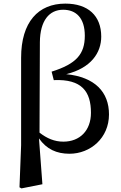

<svg xmlns="http://www.w3.org/2000/svg" viewBox="-20 -833 673 1064"><path d="M88 205 99 211 215 188 196 -66C238 -6 294 19 365 19C481 19 584 -68 584 -199C584 -323 506 -406 347 -422C485 -456 541 -541 541 -630C541 -746 468 -813 342 -813C192 -813 97 -711 97 -513V-28ZM199 -98 201 -599C202 -719 253 -779 330 -779C402 -779 450 -733 450 -635C450 -534 404 -479 266 -436L278 -389C434 -396 484 -325 484 -208C484 -109 422 -48 331 -48C282 -48 240 -66 199 -98Z"/></svg>

Font: Noto Serif CJK SC SemiBold
Style: Regular
Weight: 600
Designer: Ryoko NISHIZUKA 西塚涼子 (kana & ideographs); Frank Grießhammer (Latin, Greek & Cyrillic); Wenlong ZHANG 张文龙 (bopomofo); San
Foundry: Adobe
Version: Version 2.001;hotconv 1.1.0;makeotfexe 2.6.0